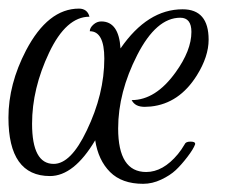

<svg xmlns="http://www.w3.org/2000/svg" viewBox="-20 -410 554 455"><path d="M412.8 -388Q474.4 -388 474.4 -316Q474.4 -276 446.4 -231.2Q404.8 -164.8 337.6 -157.6L323.2 -156.8Q311.2 -156.8 303.6 -160.8Q296 -164.8 292 -172.8Q348.8 -172.8 396 -238.4Q433.6 -290.4 433.6 -334.4Q433.6 -368 407.2 -368Q350.4 -368 305.2 -279.6Q260 -191.2 260 -105.6Q260 -2.4 326.4 -2.4Q366.4 -2.4 401.6 -44.8Q409.6 -54.4 417.6 -68Q420 -74.4 431.2 -74.4Q442.4 -74.4 442.4 -69.6V-68Q438.4 -56.8 424 -38Q409.6 -19.2 396.4 -6.8Q383.2 5.6 362 15.6Q340.8 25.6 319.2 25.6Q268.8 25.6 240.8 -2.4Q212.8 -30.4 205.6 -77.6Q155.2 7.2 98.4 7.2Q0 7.2 0 -131.2Q0 -210.4 41.6 -290.4Q93.6 -389.6 167.2 -389.6Q176.8 -389.6 183.2 -384.8Q189.6 -380 192 -370.4Q136.8 -370.4 96.4 -285.2Q56 -200 56 -116.8Q56 -21.6 107.2 -21.6Q148 -21.6 185.6 -100.8Q227.2 -187.2 227.2 -271.2Q227.2 -336 192.8 -336Q192.8 -344 201.2 -351.6Q209.6 -359.2 220 -359.2Q261.6 -359.2 265.6 -295.2Q329.6 -388 412.8 -388Z"/></svg>

Font: Euphoria Script
Style: Regular
Weight: 400
Designer: Sabrina Mariela Lopez
Foundry: Sabrina Mariela Lopez
Version: Version 1.002